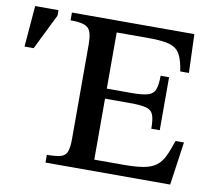

<svg xmlns="http://www.w3.org/2000/svg" viewBox="-86 -743 926 828"><g transform="rotate(10 376.5 -328.5)"><path d="M710 0H164V-34Q202 -34 223 -39.5Q244 -45 251.5 -63.5Q259 -82 259 -121V-531Q259 -569 252 -588.5Q245 -608 224.5 -615.5Q204 -623 164 -623V-657H700L706 -488H668Q661 -536 647 -561.5Q633 -587 602 -596.5Q571 -606 511 -606H369V-360H477Q525 -360 548.5 -367Q572 -374 580 -394.5Q588 -415 588 -455H625V-223H588Q588 -265 580 -284.5Q572 -304 548.5 -310Q525 -316 477 -316H369V-49H495Q550 -49 584 -55Q618 -61 638.5 -76Q659 -91 672.5 -118.5Q686 -146 700 -189H737ZM28 -477H-12L3 -657H105V-633Z"/></g></svg>

Font: STIX Two Text Medium
Style: Regular
Weight: 500
Designer: Ross Mills, John Hudson & Paul Hanslow, Tiro Typeworks Ltd; with prior portions MicroPress Inc., and Coen Hoffman.
Foundry: Tiro Typeworks Ltd
Version: Version 2.13 b171